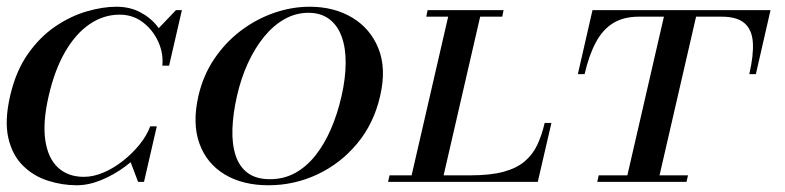

<svg xmlns="http://www.w3.org/2000/svg" viewBox="-26 -540 2330 570"><path d="M202 10Q158 10 115.5 -3.8Q73 -17.5 41.8 -48.5Q10.5 -79.5 -1.2 -130.2Q-13 -181 4 -255Q21 -329 56.8 -379.8Q92.5 -430.5 138.2 -461.5Q184 -492.5 231.5 -506.2Q279 -520 319.5 -520Q360 -520 391.2 -503.2Q422.5 -486.5 442.8 -459.8Q463 -433 471.8 -402.8Q480.5 -372.5 476 -345H456Q459.5 -381.5 443.8 -416.2Q428 -451 398.2 -473.8Q368.5 -496.5 329 -496.5Q282 -496.5 240.8 -468.8Q199.5 -441 168 -387.2Q136.5 -333.5 118.5 -255Q100.5 -177 108.5 -123.5Q116.5 -70 146.2 -42.5Q176 -15 223 -15Q251.5 -15 281.8 -28Q312 -41 339.8 -63Q367.5 -85 388.8 -111.5Q410 -138 420 -165H439.5Q430.5 -134 405.8 -103Q381 -72 346.8 -46.5Q312.5 -21 274.8 -5.5Q237 10 202 10ZM384 0 359 -66Q374 -81 384 -91.2Q394 -101.5 402 -111Q410 -120.5 418.8 -133Q427.5 -145.5 439.5 -165L401.5 0ZM476 -345Q472 -373 466.8 -390.2Q461.5 -407.5 455.2 -421.5Q449 -435.5 441 -452L496.5 -510H514Z M771 10Q694.5 10 641 -22.2Q587.5 -54.5 566 -114Q544.5 -173.5 563 -255Q577 -316 610 -365Q643 -414 688.5 -448.5Q734 -483 786.8 -501.5Q839.5 -520 893.5 -520Q965.5 -520 1019.5 -487.8Q1073.5 -455.5 1097.5 -396Q1121.5 -336.5 1102.5 -255Q1084 -173.5 1034.5 -114Q985 -54.5 916.2 -22.2Q847.5 10 771 10ZM775.5 -8Q816.5 -8 850.2 -26.5Q884 -45 910.5 -78.5Q937 -112 956.5 -157Q976 -202 988 -255Q1000 -308 1000.2 -353Q1000.5 -398 988.2 -431.5Q976 -465 951.2 -483.5Q926.5 -502 889.5 -502Q852.5 -502 819.2 -483.5Q786 -465 758.5 -431.5Q731 -398 710.2 -353Q689.5 -308 677.5 -255Q665.5 -202 664 -157Q662.5 -112 673.5 -78.5Q684.5 -45 709.5 -26.5Q734.5 -8 775.5 -8Z M1191.5 0 1309 -510H1404L1286.5 0ZM1126 0 1130.5 -19.5H1371Q1430 -19.5 1468.8 -30Q1507.5 -40.5 1531.5 -60.8Q1555.5 -81 1569 -109.8Q1582.5 -138.5 1591 -175H1611L1570.5 0ZM1239.5 -490.5 1243.5 -510H1469L1465 -490.5Z M1747 0 1751.5 -19.5H1836.5L1945 -490.5H1871Q1825 -490.5 1794 -471.2Q1763 -452 1742.8 -414Q1722.5 -376 1709.5 -320H1689.5L1733 -510H2261.5L2218 -320H2198.5Q2211.5 -376 2209 -414Q2206.5 -452 2184.2 -471.2Q2162 -490.5 2116 -490.5H2040.5L1932 -19.5H2016.5L2012 0Z"/></svg>

Font: Bodoni Moda SC
Style: Italic
Weight: 400
Italic angle: -13°
Designer: Owen Earl
Foundry: indestructible type
Version: Version 2.005